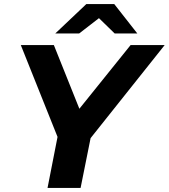

<svg xmlns="http://www.w3.org/2000/svg" viewBox="-20 -921 827 941"><path d="M213 0 262 -250 82 -700H244L369 -388L620 -700H787L424 -244L375 0ZM251 -757 403 -901H540L653 -757H542L465 -832L368 -757Z"/></svg>

Font: Montserrat
Style: Bold Italic
Weight: 700
Italic angle: -11.3°
Designer: Julieta Ulanovsky
Foundry: Julieta Ulanovsky
Version: Version 9.000; ttfautohint (v1.8.4.7-5d5b)